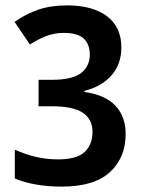

<svg xmlns="http://www.w3.org/2000/svg" viewBox="-20 -774 530 712"><path d="M430 -598Q430 -536 393.5 -494.5Q357 -453 293 -437V-433Q371 -422 408.5 -381.5Q446 -341 446 -277Q446 -189 387.5 -135.5Q329 -82 209 -82Q159 -82 115 -89.5Q71 -97 35 -112V-219Q75 -201 114 -192Q153 -183 195 -183Q265 -183 294 -210.5Q323 -238 323 -285Q323 -332 287 -356Q251 -380 171 -380H123V-478H171Q249 -478 281 -503.5Q313 -529 313 -571Q313 -610 290.5 -631Q268 -652 216 -652Q182 -652 152 -640.5Q122 -629 91 -609L34 -693Q77 -723 123 -738.5Q169 -754 229 -754Q323 -754 376.5 -714Q430 -674 430 -598Z"/></svg>

Font: Noto Sans Telugu UI Condensed SemiBold
Style: Regular
Weight: 600
Width: 3
Designer: Jelle Bosma - Monotype Design Team
Foundry: Monotype Imaging Inc.
Version: Version 2.005